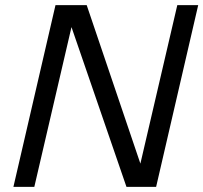

<svg xmlns="http://www.w3.org/2000/svg" viewBox="-20 -724 788 744"><path d="M524 -90 667 -704H748L585 0H470L257 -619L113 0H32L195 -704H316Z"/></svg>

Font: CBA Beacon Sans
Style: Italic
Weight: 400
Italic angle: -13°
Designer: Wei Huang
Foundry: Wei Huang
Version: Version 1.002